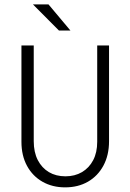

<svg xmlns="http://www.w3.org/2000/svg" viewBox="-20 -828 582 857"><path d="M270.8 8.3Q213.9 8.3 169.8 -16.7Q125.7 -41.7 100.7 -87.5Q75.7 -133.3 75.7 -195.1V-625H130.6V-197.9Q130.6 -148.6 148.6 -113.5Q166.7 -78.5 198.3 -59.7Q229.9 -41 272.2 -41Q313.9 -41 345.8 -59.7Q377.8 -78.5 395.8 -112.8Q413.9 -147.2 413.9 -195.1V-625H466.7V-197.9Q466.7 -135.4 441.7 -88.9Q416.7 -42.4 372.6 -17Q328.5 8.3 270.8 8.3ZM243.1 -691.7 127.1 -808.3H196.5L294.4 -691.7Z"/></svg>

Font: Afacad Flux Light
Style: Regular
Weight: 300
Designer: Kristian Moeller
Foundry: Dicotype
Version: Version 1.100